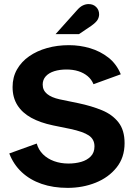

<svg xmlns="http://www.w3.org/2000/svg" viewBox="-20 -899 650 931"><path d="M307.8 12Q238.2 12 181.7 -7.4Q125.3 -26.9 85.3 -64.3Q45.4 -101.7 25 -154.9L158.1 -203Q166.7 -172.5 188.5 -150.8Q210.3 -129.2 242.2 -117.6Q274.2 -106 311.8 -106Q345.2 -106 373.6 -114.1Q402 -122.2 420 -140.6Q438.1 -159 438.1 -189.2Q438.1 -223.8 410.4 -242.3Q382.7 -260.8 319.8 -274.1L237.1 -291Q174.9 -304 131.3 -328Q87.6 -352.1 64.3 -389.1Q41 -426.1 41 -476.9Q41 -524.4 62.3 -562.1Q83.7 -599.8 121.3 -626Q158.8 -652.2 208.2 -666.1Q257.6 -680 314.4 -680Q367.3 -680 416.8 -665.3Q466.2 -650.6 505.6 -619.8Q544.9 -589.1 565.7 -538.8L433.4 -490.7Q423.7 -514.3 404.7 -530Q385.6 -545.8 359.9 -553.9Q334.1 -562 302.3 -562Q269.4 -562 243.1 -553.8Q216.8 -545.5 201.9 -529Q187 -512.5 187 -488.9Q187 -461.1 208.3 -443.5Q229.6 -426 269.1 -417.4L359.8 -398.7Q423.8 -385.3 474.4 -364.4Q524.9 -343.6 554.5 -305.7Q584.1 -267.9 584.1 -204.9Q584.1 -135.2 545.2 -86.7Q506.4 -38.2 443.7 -13.1Q381.1 12 307.8 12ZM249.4 -733.4 352.6 -848.6Q366.8 -865.2 380.9 -872.2Q394.9 -879.2 409.8 -879.2Q432.3 -879.2 446.5 -864.9Q460.6 -850.5 460.6 -829.6Q460.6 -816 453.4 -803.4Q446.2 -790.8 423.1 -774.1L362.8 -733.4Z"/></svg>

Font: Atkinson Hyperlegible Next
Style: Regular
Weight: 400
Designer: Elliott Scott, Megan Eiswerth, Linus Boman, Theodore Petrosky, Letters from Sweden
Foundry: Applied Design Works, Letters from Sweden
Version: Version 2.001